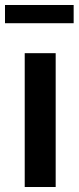

<svg xmlns="http://www.w3.org/2000/svg" viewBox="-36 -749 315 769"><path d="M63 -536H187V0H63ZM-16 -729H259V-656H-16Z"/></svg>

Font: Exo SemiBold
Style: Regular
Weight: 600
Designer: Natanael Gama
Foundry: Natanael Gama
Version: Version 1.500